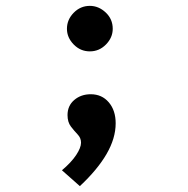

<svg xmlns="http://www.w3.org/2000/svg" viewBox="-20 -464 640 654"><path d="M286 -289Q254 -289 231 -312.5Q208 -336 208 -366Q208 -397 231 -420.5Q254 -444 286 -444Q316 -444 340 -421.5Q364 -399 364 -366Q364 -336 341 -312.5Q318 -289 286 -289ZM252 170 191 116Q223 89 239.5 64Q256 39 256 22Q256 6 244.5 -6Q233 -18 221.5 -33Q210 -48 210 -72Q210 -104 233 -123.5Q256 -143 289 -143Q327 -143 350.5 -115.5Q374 -88 374 -44Q374 7 343 60.5Q312 114 252 170Z"/></svg>

Font: Inconsolata Expanded Bold
Style: Regular
Weight: 700
Width: 7
Monospace: yes
Designer: Raph Levien, Cyreal, Brenton Simpson
Foundry: Raph Levien, Cyreal, Google
Version: Version 3.001; ttfautohint (v1.8.2.53-6de2)